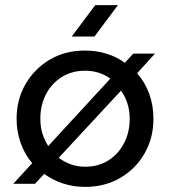

<svg xmlns="http://www.w3.org/2000/svg" viewBox="-20 -720 666 752"><path d="M261 -577 353 -700H442L350 -577ZM313 12Q267 12 226.5 -1.5Q186 -15 153 -39L117 0H32L106 -81Q77 -115 61 -160Q45 -205 45 -255Q45 -330 80 -390.5Q115 -451 175 -486.5Q235 -522 313 -522Q358 -522 398 -509.5Q438 -497 469 -474L502 -510H587L517 -433Q548 -398 564.5 -352.5Q581 -307 581 -255Q581 -180 546.5 -119.5Q512 -59 451.5 -23.5Q391 12 313 12ZM313 -67Q366 -67 405 -92Q444 -117 466 -159.5Q488 -202 488 -255Q488 -287 479 -315Q470 -343 454 -365L210 -102Q231 -86 257 -76.5Q283 -67 313 -67ZM169 -148 412 -412Q392 -427 367 -435Q342 -443 313 -443Q261 -443 221.5 -418Q182 -393 160 -350.5Q138 -308 138 -255Q138 -224 146 -197.5Q154 -171 169 -148Z"/></svg>

Font: MuseoModerno Thin
Style: Regular
Weight: 400
Version: Version 1.003